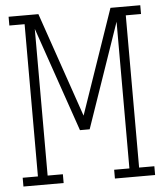

<svg xmlns="http://www.w3.org/2000/svg" viewBox="-53 -781 705 828"><g transform="rotate(-5 300.0 -367.5)"><path d="M15 0V-38H81V-697H15V-735H144L300 -282L456 -735H585V-697H519V-38H585V0H411V-38H477V-673L321 -221H279L123 -673V-38H189V0Z"/></g></svg>

Font: Iosevka Slab XLtEx
Style: Regular
Weight: 200
Width: 7
Monospace: yes
Designer: Belleve Invis
Foundry: Belleve Invis
Version: Version 11.1.0; ttfautohint (v1.8.3)